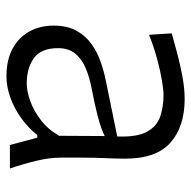

<svg xmlns="http://www.w3.org/2000/svg" viewBox="-19 -550 579 581"><g transform="rotate(90 270.5 -259.5)"><path d="M232.6 -50.9Q186.3 -50.9 156 -72.5Q125.7 -94.2 125.7 -145.6Q125.7 -178.4 142.8 -198.5Q160 -218.7 188 -230Q216 -241.4 248.7 -247.5Q298.6 -257.3 326.3 -264.4Q354 -271.4 368.4 -277Q382.9 -282.5 391.7 -286.9L390.9 -149.2Q372.5 -116.1 344.2 -94.3Q315.8 -72.4 285.8 -61.6Q255.9 -50.9 232.6 -50.9ZM211.1 10.5Q242.4 10.5 275.4 -1.4Q308.5 -13.3 338 -34.6Q367.5 -55.9 388.9 -82.9H396.6L418.8 0H489.8Q475.1 -43.9 466.1 -82Q457 -120.1 457 -153.6V-220.2Q457 -254.3 458.6 -289.7Q460.1 -325.1 460.1 -348.3Q460.1 -443.4 411.3 -486.1Q362.5 -528.8 279.7 -528.8Q247.3 -528.8 210.3 -521.8Q173.3 -514.9 139.2 -505.7Q105 -496.6 80.9 -489.7L85.3 -420.9Q123 -436.1 159.3 -445.7Q195.5 -455.4 223.8 -460.1Q252.1 -464.8 266.6 -464.8Q303.5 -464.8 333 -454.7Q362.4 -444.5 378.8 -414.5Q395.2 -384.5 393 -324.8L221.5 -289.7Q195.9 -284.5 167.3 -274.6Q138.7 -264.8 113.9 -247.4Q89 -230 73.3 -201.9Q57.5 -173.9 57.5 -132.2Q57.5 -90.9 75.4 -58.6Q93.4 -26.2 127.6 -7.9Q161.8 10.5 211.1 10.5Z"/></g></svg>

Font: Pinar-VF
Style: Regular
Weight: 300
Designer: Amin Abedi
Version: Version 3.0